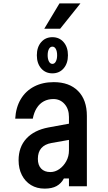

<svg xmlns="http://www.w3.org/2000/svg" viewBox="-20 -1102 640 1136"><path d="M398 -372V-276L285 -256Q245 -249 224.5 -225.5Q204 -202 204 -162Q204 -125 223.5 -104.5Q243 -84 278 -84Q306 -84 331 -101.5Q356 -119 372 -148Q388 -177 388 -212V-410Q388 -457 362 -486.5Q336 -516 296 -516Q264 -516 239 -502.5Q214 -489 197.5 -463Q181 -437 174 -400H70Q74 -467 103 -515.5Q132 -564 182 -590Q232 -616 298 -616Q390 -616 442 -563.5Q494 -511 494 -416V0H388V-46H358Q342 -16 314.5 -1Q287 14 244 14Q198 14 163.5 -7Q129 -28 109.5 -66Q90 -104 90 -154Q90 -232 136 -282Q182 -332 267 -348ZM290 -668Q249 -668 223.5 -697.5Q198 -727 198 -775Q198 -823 223.5 -852.5Q249 -882 290 -882Q331 -882 356.5 -852.5Q382 -823 382 -775Q382 -727 356.5 -697.5Q331 -668 290 -668ZM290 -724Q303 -724 310.5 -738.5Q318 -753 318 -775Q318 -798 310.5 -812Q303 -826 290 -826Q277 -826 269.5 -812Q262 -798 262 -775Q262 -753 269.5 -738.5Q277 -724 290 -724ZM242 -932 332 -1082H456L336 -932Z"/></svg>

Font: Martian Mono Condensed
Style: Regular
Weight: 400
Width: 3
Designer: Roman Shamin
Foundry: Evil Martians
Version: Version 1.000